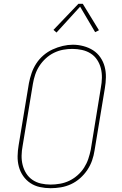

<svg xmlns="http://www.w3.org/2000/svg" viewBox="-20 -981 640 1009"><path d="M246 8Q217 8 189.5 2Q162 -4 139.5 -19Q117 -34 101.5 -56.5Q86 -79 79 -105.5Q72 -132 72.5 -160.5Q73 -189 78 -218L132 -544Q137 -570 146 -596.5Q155 -623 170.5 -647Q186 -671 208 -690Q230 -709 256 -721Q282 -733 309.5 -739.5Q337 -746 363 -746Q391 -746 419 -738.5Q447 -731 469.5 -716.5Q492 -702 507.5 -679.5Q523 -657 530 -630.5Q537 -604 536.5 -575Q536 -546 531 -517L477 -191Q473 -164 464 -138Q455 -112 439 -88Q423 -64 401 -44.5Q379 -25 353 -13Q327 -1 299.5 3.5Q272 8 246 8ZM246 -11Q270 -11 295.5 -15.5Q321 -20 344 -31Q367 -42 387.5 -60Q408 -78 422 -100Q436 -122 444 -146Q452 -170 457 -194L510 -520Q515 -546 515.5 -572Q516 -598 510 -622Q504 -646 490.5 -666.5Q477 -687 456.5 -700Q436 -713 411 -718.5Q386 -724 360 -724Q336 -724 311.5 -719.5Q287 -715 263.5 -703.5Q240 -692 220.5 -674Q201 -656 187 -634.5Q173 -613 165 -589Q157 -565 153 -541L99 -215Q94 -189 93.5 -163.5Q93 -138 99 -114Q105 -90 118 -69.5Q131 -49 151 -35.5Q171 -22 195.5 -16.5Q220 -11 246 -11ZM277 -810 261 -824 392 -961H415L500 -822L480 -812L401 -946Z"/></svg>

Font: Iosevka Etoile Thin Oblique
Style: Regular
Weight: 100
Italic angle: -9°
Designer: Belleve Invis
Foundry: Belleve Invis
Version: Version 15.5.2; ttfautohint (v1.8.4)